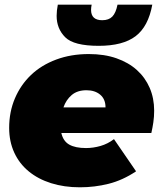

<svg xmlns="http://www.w3.org/2000/svg" viewBox="-20 -787 687 817"><path d="M400 -592Q294 -592 257.5 -628.5Q221 -665 221 -719.5Q221 -741.5 226 -767H370Q367.5 -755 367.5 -745Q367.5 -701 415 -701Q443 -701 458 -716.5Q473 -732 480 -767H628Q611 -674 557 -633Q503 -592 400 -592ZM320 10Q253 10 197.5 -7.5Q142 -25 102 -58Q62 -91 40.5 -138Q19 -185 19 -243Q19 -311 43.5 -368.5Q68 -426 112 -468Q156 -510 219 -533.5Q282 -557 358 -557Q424 -557 475.5 -539Q527 -521 562.5 -489Q598 -457 617 -413Q636 -369 636 -316Q636 -290 632.5 -266.5Q629 -243 624 -221H241Q249 -186 275 -171.5Q301 -157 346 -157Q377 -157 408 -166Q439 -175 465 -195L559 -58Q502 -20 442.5 -5Q383 10 320 10ZM429 -330Q429 -365 406.5 -384Q384 -403 348 -403Q309 -403 285 -382.5Q261 -362 250 -330Z"/></svg>

Font: Argentum Sans Black
Style: Italic
Weight: 900
Italic angle: -11°
Designer: Julieta Ulanovsky (font), Cristiano Sobral (main changes and remaster)
Foundry: Julieta Ulanovsky (font), Cristiano Sobral (main changes and remaster)
Version: Version 2.007;June 15, 2022;FontCreator 14.0.0.2814 64-bit; 